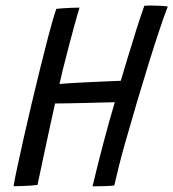

<svg xmlns="http://www.w3.org/2000/svg" viewBox="-20 -673 626 694"><path d="M29 0Q32.5 -22 42.2 -67.5Q52 -113 65.2 -172.2Q78.5 -231.5 94 -296.8Q109.5 -362 125 -425Q140.5 -488 154 -539.5Q162.5 -572 170 -598Q177.5 -624 183.5 -641Q190 -642 206 -643Q222 -644 239.2 -644.8Q256.5 -645.5 267.5 -645.5Q259 -618 249.2 -582Q239.5 -546 230.5 -512.5Q217.5 -464 207.5 -422.8Q197.5 -381.5 195 -369.5Q209 -371 239.5 -372.8Q270 -374.5 305.5 -376.2Q341 -378 371.5 -379.2Q402 -380.5 416.5 -381Q427 -416.5 441.8 -465.2Q456.5 -514 472.2 -563.8Q488 -613.5 501.5 -652Q510 -653 527 -653Q543.5 -653 561 -652Q578.5 -651 586.5 -649.5Q575 -620.5 556.8 -566Q538.5 -511.5 517.2 -443Q496 -374.5 475 -303.5Q454 -232.5 436.5 -171Q421.5 -119.5 410.2 -74Q399 -28.5 393 -2.5Q381 -1 357.2 -0.2Q333.5 0.5 314.5 0.5Q334 -82 355.8 -163.8Q377.5 -245.5 395 -303.5Q381.5 -303.5 351.8 -302.5Q322 -301.5 286.8 -300.8Q251.5 -300 221.8 -299.5Q192 -299 179 -299Q169.5 -257 159 -208Q148.5 -159 138.8 -114Q129 -69 122.8 -38.8Q116.5 -8.5 115.5 -4.5Q108 -3.5 92 -2.2Q76 -1 58.5 -0.5Q41 0 29 0Z"/></svg>

Font: Grandstander Light
Style: Italic
Weight: 300
Italic angle: -15°
Designer: Tyler Finck
Foundry: Etcetera Type Co
Version: Version 1.200; ttfautohint (v1.8.3)